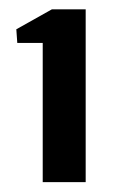

<svg xmlns="http://www.w3.org/2000/svg" viewBox="-20 -820 241 400"><path d="M69 -440.5V-730.5H16L14 -759L88 -800.5H158.5V-440.5Z"/></svg>

Font: Big Shoulders Stencil Text
Style: Bold
Weight: 700
Designer: Patric King
Foundry: XO Type Co
Version: Version 1.000